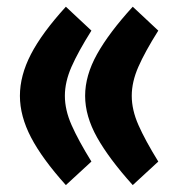

<svg xmlns="http://www.w3.org/2000/svg" viewBox="-20 -532 522 565"><path d="M249 -56.6 173.8 12.7Q104 -64.9 71.3 -127.7Q38.6 -190.4 38.6 -250Q38.6 -309.6 71 -372.3Q103.5 -435.1 173.8 -512.2L249 -441.9Q210 -379.9 190.4 -335.4Q170.9 -291 170.9 -250Q170.9 -208.5 190.7 -163.8Q210.4 -119.1 249 -56.6ZM445.8 -56.6 370.6 12.7Q300.8 -64.9 265.6 -127.7Q230.5 -190.4 230.5 -250Q230.5 -309.6 265.4 -372.3Q300.3 -435.1 370.6 -512.2L445.8 -441.9Q406.7 -379.9 387.2 -335.4Q367.7 -291 367.7 -250Q367.7 -208.5 387.5 -163.8Q407.2 -119.1 445.8 -56.6Z"/></svg>

Font: Vazirmatn UI Black
Style: Regular
Weight: 900
Designer: Saber Rastikerdar
Foundry: Saber Rastikerdar
Version: Version 33.003